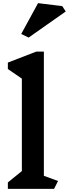

<svg xmlns="http://www.w3.org/2000/svg" viewBox="-20 -1201 438 1221"><path d="M324 0H30V-41L119 -113V-701L30 -762V-803L211 -873H259V-83L349 -50ZM398 -1128 162 -962 115 -985 222 -1181 376 -1162Z"/></svg>

Font: Inknut Antiqua SemiBold
Style: Regular
Weight: 600
Designer: Claus Eggers Sørensen
Foundry: Claus Eggers Sørensen
Version: Version 1.003; ttfautohint (v1.8.2) -l 8 -r 50 -G 200 -x 14 